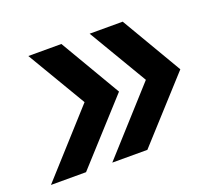

<svg xmlns="http://www.w3.org/2000/svg" viewBox="-110 -637 799 715"><g transform="rotate(-20 289.5 -280.0)"><path d="M222 -40H361L579 -280L438 -520H307L445 -287ZM-21 -40H118L336 -280L195 -520H64L202 -287Z"/></g></svg>

Font: JetBrains Mono
Style: Bold Italic
Weight: 558
Italic angle: -9°
Monospace: yes
Designer: Philipp Nurullin, Konstantin Bulenkov
Foundry: JetBrains
Version: Version 2.305